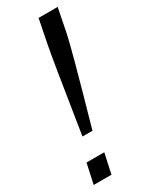

<svg xmlns="http://www.w3.org/2000/svg" viewBox="-184 -728 601 767"><g transform="rotate(-30 117.0 -344.0)"><path d="M124 -577 146 -688H234L212 -577Q199 -513 107 -190H61Q113 -523 124 -577ZM3 0 23 -92H105L85 0Z"/></g></svg>

Font: Saira Ultra Condensed Medium
Style: Italic
Weight: 500
Width: 1
Italic angle: -12°
Designer: Hector Gatti with collaboration of the Omnibus-Type team
Foundry: Omnibus-Type
Version: Version 1.001; ttfautohint (v1.8)